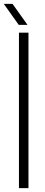

<svg xmlns="http://www.w3.org/2000/svg" viewBox="-30 -968 234 988"><path d="M67.5 0V-800H116.5V0ZM66.5 -840 -10.5 -948H34.5L111.5 -840Z"/></svg>

Font: Big Shoulders Stencil Text Thin ExtraLight
Style: Regular
Weight: 250
Version: Version 2.001